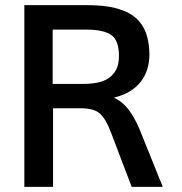

<svg xmlns="http://www.w3.org/2000/svg" viewBox="-20 -731 710 751"><path d="M186 -402.8H306.6Q335.4 -402.8 360.6 -407.7Q385.7 -412.6 404.5 -425Q423.3 -437.5 434.3 -458.5Q445.3 -479.5 445.3 -511.7Q445.3 -572.8 415.5 -593.8Q385.7 -615.2 317.9 -615.2H186ZM75.2 0V-710.9H316.9Q361.3 -710.9 396 -706.3Q430.7 -701.7 463.4 -689Q511.2 -670.9 537.1 -630.4Q563 -589.8 564.5 -518.6Q564.5 -487.3 555.9 -460Q547.4 -432.6 530 -410.6Q512.7 -388.7 486.6 -373Q460.4 -357.4 425.3 -349.1Q458 -334.5 481.9 -303.7Q505.9 -272.9 526.4 -224.1L616.7 0H495.1L414.6 -211.4Q393.6 -268.1 369.1 -288.1Q346.2 -307.6 293.5 -307.6H187.5V0Z"/></svg>

Font: Ride Light
Style: Bold
Weight: 600
Version: Version 3.000